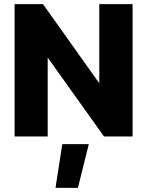

<svg xmlns="http://www.w3.org/2000/svg" viewBox="-20 -664 716 934"><path d="M51 -644H189L463 -259V-644H625V0H486L212 -384V0H51ZM283 37H412L359 250H250Z"/></svg>

Font: Kanit SemiBold
Style: Regular
Weight: 600
Designer: Katatrad Team
Foundry: CadsonDemak
Version: Version 1.030